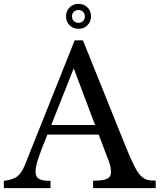

<svg xmlns="http://www.w3.org/2000/svg" viewBox="-26 -980 831 1000"><path d="M488 -279H221Q204 -238 192 -206.5Q180 -175 172.5 -152Q165 -129 162 -113Q159 -97 159 -87Q159 -59 177 -48.5Q195 -38 237 -38V0H-6V-38Q17 -41 33.5 -46Q50 -51 62.5 -60Q75 -69 84.5 -83.5Q94 -98 103 -119L363 -770H406L633 -206Q656 -150 673 -116.5Q690 -83 706 -66Q722 -49 740.5 -44Q759 -39 785 -39V0H459V-39Q512 -39 532 -49Q552 -59 552 -82Q552 -92 551 -100.5Q550 -109 547.5 -119Q545 -129 540.5 -141.5Q536 -154 529 -171ZM241 -329H469L358 -624ZM318 -895Q318 -923 336.5 -941.5Q355 -960 383 -960Q411 -960 429.5 -941.5Q448 -923 448 -895Q448 -867 429.5 -848.5Q411 -830 383 -830Q355 -830 336.5 -848.5Q318 -867 318 -895ZM349 -895Q349 -880 358.5 -870.5Q368 -861 383 -861Q397 -861 406.5 -870.5Q416 -880 416 -895Q416 -909 406.5 -918.5Q397 -928 383 -928Q368 -928 358.5 -918.5Q349 -909 349 -895Z"/></svg>

Font: SVN-Libre Baskerville
Style: Regular
Weight: 400
Designer: Pablo Impallari, Rodrigo Fuenzalida
Foundry: Pablo Impallari, Rodrigo Fuenzalida
Version: Version 1.000; ttfautohint (v1.8.4)